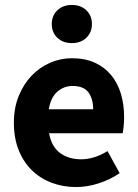

<svg xmlns="http://www.w3.org/2000/svg" viewBox="-20 -743 558 775"><path d="M287 12Q234 12 188 -5.5Q142 -23 108 -56.5Q74 -90 55 -138Q36 -186 36 -248Q36 -308 56 -356.5Q76 -405 108.5 -438.5Q141 -472 183 -490Q225 -508 270 -508Q323 -508 362.5 -490Q402 -472 428.5 -440Q455 -408 468 -364.5Q481 -321 481 -270Q481 -250 479 -232Q477 -214 475 -205H178Q188 -151 222.5 -125.5Q257 -100 307 -100Q360 -100 414 -133L463 -44Q425 -18 378.5 -3Q332 12 287 12ZM177 -302H356Q356 -344 337 -370Q318 -396 273 -396Q238 -396 211.5 -373Q185 -350 177 -302ZM270 -569Q234 -569 211.5 -590.5Q189 -612 189 -646Q189 -680 211.5 -701.5Q234 -723 270 -723Q306 -723 328.5 -701.5Q351 -680 351 -646Q351 -612 328.5 -590.5Q306 -569 270 -569Z"/></svg>

Font: TT Toshiba Sans
Style: Bold
Weight: 700
Designer: Paul D. Hunt
Foundry: Toshiba Corporation
Version: Version 2.020;PS 2.000;hotconv 1.0.86;makeotf.lib2.5.63406